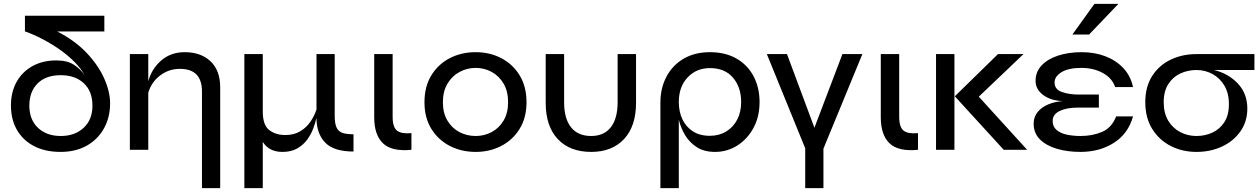

<svg xmlns="http://www.w3.org/2000/svg" viewBox="-20 -781 6560 1001"><path d="M296 11Q216 11 158 -19Q100 -49 68.5 -103.5Q37 -158 37 -231Q37 -301 66.5 -354Q96 -407 149.5 -436.5Q203 -466 274 -466Q331 -466 366 -443Q401 -420 421 -389Q403 -423 369 -457.5Q335 -492 291.5 -522.5Q248 -553 201 -577.5Q154 -602 111 -617H110V-699H524V-617H278Q369 -571 430.5 -506.5Q492 -442 523 -372.5Q554 -303 554 -242Q554 -169 522 -111.5Q490 -54 432 -21.5Q374 11 296 11ZM297 -72Q370 -72 416 -114.5Q462 -157 462 -230Q462 -305 417 -347Q372 -389 296 -389Q219 -389 176 -346Q133 -303 133 -230Q133 -157 178 -114.5Q223 -72 297 -72Z M657 -499H753V-357Q771 -423 821 -466Q871 -509 943 -509Q1027 -509 1077.5 -461.5Q1128 -414 1128 -325V200H1033V-304Q1033 -422 918 -422Q859 -422 813.5 -386.5Q768 -351 753 -297V0H657Z M1823 9Q1720 9 1675 -38Q1630 -85 1630 -166Q1624 -141 1613 -111Q1602 -81 1581.5 -53Q1561 -25 1529.5 -7Q1498 11 1452 11Q1383 11 1350 -41V200H1254V-499H1350V-199Q1350 -129 1383.5 -103Q1417 -77 1468 -77Q1513 -77 1546 -97Q1579 -117 1599.5 -148Q1620 -179 1630 -210V-499H1725V-177Q1725 -135 1735.5 -114.5Q1746 -94 1767.5 -87.5Q1789 -81 1823 -81Z M2125 0Q2022 10 1976.5 -34Q1931 -78 1931 -169V-499H2027V-173Q2027 -117 2050.5 -99.5Q2074 -82 2125 -87Z M2460 11Q2386 11 2325.5 -20Q2265 -51 2229 -109Q2193 -167 2193 -248Q2193 -330 2229 -388.5Q2265 -447 2325.5 -478Q2386 -509 2460 -509Q2533 -509 2593 -478Q2653 -447 2689 -388.5Q2725 -330 2725 -248Q2725 -167 2689 -109Q2653 -51 2593 -20Q2533 11 2460 11ZM2460 -72Q2505 -72 2543.5 -92.5Q2582 -113 2605.5 -152.5Q2629 -192 2629 -248Q2629 -305 2605.5 -345Q2582 -385 2543.5 -406Q2505 -427 2460 -427Q2415 -427 2376 -406Q2337 -385 2313 -345Q2289 -305 2289 -248Q2289 -192 2312.5 -152.5Q2336 -113 2375 -92.5Q2414 -72 2460 -72Z M3296 -499V-245Q3296 -123 3233.5 -56Q3171 11 3062 11Q2951 11 2888 -56Q2825 -123 2825 -245V-499H2921V-248Q2921 -163 2957 -117.5Q2993 -72 3062 -72Q3129 -72 3164.5 -117.5Q3200 -163 3200 -248V-499Z M3708 11Q3651 11 3613 -13.5Q3575 -38 3552 -76Q3529 -114 3519 -157V200H3423V-246Q3423 -322 3455 -382Q3487 -442 3545 -475.5Q3603 -509 3681 -509Q3762 -509 3820 -475.5Q3878 -442 3909 -383Q3940 -324 3940 -249Q3940 -172 3908 -113.5Q3876 -55 3823.5 -22Q3771 11 3708 11ZM3681 -73Q3729 -73 3766 -95.5Q3803 -118 3823.5 -157.5Q3844 -197 3844 -249Q3844 -326 3801.5 -376Q3759 -426 3681 -426Q3611 -426 3565 -377.5Q3519 -329 3519 -249Q3519 -199 3537.5 -159.5Q3556 -120 3592 -96.5Q3628 -73 3681 -73Z M4476 -499 4273 -6V200H4178V-8L3978 -499H4083L4226 -115L4372 -499Z M4766 0Q4663 10 4617.5 -34Q4572 -78 4572 -169V-499H4668V-173Q4668 -117 4691.5 -99.5Q4715 -82 4766 -87Z M4860 -499H4956V0H4860ZM5316 -499 5083 -277 5335 0H5213L4958 -279L5183 -499Z M5613 11Q5545 11 5489.5 -5.5Q5434 -22 5401.5 -54.5Q5369 -87 5369 -136Q5369 -171 5389.5 -196.5Q5410 -222 5444.5 -236.5Q5479 -251 5521 -254Q5459 -256 5419 -285.5Q5379 -315 5379 -360Q5379 -407 5411 -440.5Q5443 -474 5497.5 -491.5Q5552 -509 5620 -509Q5686 -509 5742 -488Q5798 -467 5836.5 -426Q5875 -385 5887 -327H5794Q5778 -374 5729.5 -400.5Q5681 -427 5618 -427Q5550 -427 5514 -404.5Q5478 -382 5478 -351Q5478 -315 5516 -301.5Q5554 -288 5605 -288H5709V-220H5599Q5542 -220 5505 -202.5Q5468 -185 5468 -150Q5468 -121 5488.5 -103.5Q5509 -86 5542 -79Q5575 -72 5613 -72Q5676 -72 5726 -93.5Q5776 -115 5799 -174H5887Q5862 -84 5787.5 -36.5Q5713 11 5613 11ZM5571 -601 5686 -761H5811L5658 -601Z M6218 11Q6144 11 6083.5 -20Q6023 -51 5987 -109Q5951 -167 5951 -248Q5951 -329 5987 -385Q6023 -441 6083.5 -470Q6144 -499 6218 -499H6520V-416H6309Q6384 -398 6433.5 -345.5Q6483 -293 6483 -215Q6483 -147 6447 -96Q6411 -45 6351 -17Q6291 11 6218 11ZM6218 -72Q6263 -72 6301.5 -90Q6340 -108 6363.5 -144.5Q6387 -181 6387 -238Q6387 -295 6363.5 -334.5Q6340 -374 6301.5 -395Q6263 -416 6218 -416Q6173 -416 6134 -398Q6095 -380 6071 -342.5Q6047 -305 6047 -248Q6047 -191 6070.5 -152Q6094 -113 6133 -92.5Q6172 -72 6218 -72Z"/></svg>

Font: Syne Medium
Style: Regular
Weight: 500
Designer: Lucas Descroix
Foundry: Bonjour Monde
Version: Version 2.200; ttfautohint (v1.8.4)